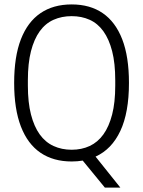

<svg xmlns="http://www.w3.org/2000/svg" viewBox="-20 -718 647 868"><path d="M454 130 354 8Q342 10 329.5 11Q317 12 304 12Q221 12 163 -27.5Q105 -67 74.5 -146Q44 -225 44 -343Q44 -462 74.5 -540.5Q105 -619 163 -658.5Q221 -698 304 -698Q387 -698 444.5 -658.5Q502 -619 532.5 -540.5Q563 -462 563 -343Q563 -209 524 -126Q485 -43 412 -10L524 130ZM304 -41Q349 -41 385.5 -58Q422 -75 447.5 -110.5Q473 -146 487 -200.5Q501 -255 501 -331V-355Q501 -432 487 -486.5Q473 -541 447.5 -576.5Q422 -612 385.5 -628.5Q349 -645 304 -645Q259 -645 222 -628.5Q185 -612 159.5 -576.5Q134 -541 120 -486.5Q106 -432 106 -355V-331Q106 -255 120 -200.5Q134 -146 159.5 -110.5Q185 -75 222 -58Q259 -41 304 -41Z"/></svg>

Font: Archivo Condensed ExtraLight
Style: Regular
Weight: 250
Width: 3
Designer: Hector Gatti
Foundry: Omnibus-Type
Version: Version 2.001